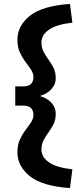

<svg xmlns="http://www.w3.org/2000/svg" viewBox="-20 -816 390 982"><path d="M338 146Q196 136 132.5 85Q69 34 69 -38Q69 -75 81.5 -102Q94 -129 110 -150Q126 -171 138.5 -190Q151 -209 151 -230Q151 -250 138.5 -263Q126 -276 100 -276H58V-374H100Q126 -374 138.5 -387Q151 -400 151 -420Q151 -441 138.5 -460Q126 -479 110 -500Q94 -521 81.5 -548Q69 -575 69 -612Q69 -684 132.5 -735Q196 -786 338 -796L350 -700Q268 -691 230 -664Q192 -637 192 -599Q192 -572 203 -551Q214 -530 228.5 -510.5Q243 -491 254 -468.5Q265 -446 265 -416Q265 -377 231 -349Q197 -321 137 -318V-332Q197 -329 231 -301.5Q265 -274 265 -234Q265 -204 254 -181.5Q243 -159 228.5 -139.5Q214 -120 203 -99Q192 -78 192 -51Q192 -13 230 14Q268 41 350 50Z"/></svg>

Font: Radio Canada Big SemiBold
Style: Regular
Weight: 600
Designer: Étienne Aubert Bonn
Foundry: Coppers and Brasses
Version: Version 1.001